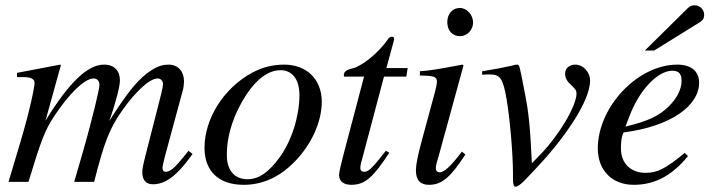

<svg xmlns="http://www.w3.org/2000/svg" viewBox="-20 -684 2681 722"><path d="M704 -105 689 -117 668 -91C638 -54 620 -38 603 -38C595 -38 591 -43 591 -54C591 -58 595 -76 601 -99L669 -350C670 -355 672 -371 672 -378C672 -414 651 -441 614 -441C594 -441 575 -436 551 -421C502 -390 461 -340 391 -229C418 -306 431 -362 431 -381C431 -417 411 -441 371 -441C310 -441 240 -375 151 -230L209 -439L206 -441L44 -410V-394H69C96 -394 110 -387 110 -372C110 -360 95 -277 55 -144L12 0H87C135 -158 149 -194 183 -246C239 -331 298 -389 332 -389C345 -389 354 -380 354 -364C354 -351 330 -245 286 -93L259 0H334C373 -154 393 -203 442 -272C492 -342 543 -389 573 -389C584 -389 593 -380 593 -368C593 -363 591 -350 586 -330L528 -103C518 -64 515 -47 515 -37C515 -7 529 9 555 9C602 9 646 -24 699 -98Z M1190 -301C1190 -389 1130 -441 1049 -441C1008 -441 968 -432 929 -411C824 -355 749 -240 749 -128C749 -41 802 11 896 11C962 11 1026 -14 1084 -72C1150 -137 1190 -225 1190 -301ZM1106 -326C1106 -250 1078 -156 1032 -93C993 -39 955 -10 911 -10C864 -10 833 -41 833 -101C833 -180 861 -259 907 -329C947 -389 991 -420 1035 -420C1078 -420 1106 -387 1106 -326Z M1513 -428H1433L1461 -531C1462 -533 1462 -538 1462 -538C1462 -543 1459 -546 1453 -546C1449 -546 1443 -543 1439 -537C1403 -483 1338 -434 1306 -427C1282 -422 1273 -413 1273 -402C1273 -402 1273 -399 1274 -396H1349L1271 -100C1263 -68 1255 -37 1255 -26C1255 -1 1274 11 1301 11C1353 11 1384 -18 1444 -110L1431 -117C1382 -54 1366 -38 1350 -38C1341 -38 1335 -41 1335 -54C1335 -57 1336 -64 1337 -68L1424 -396H1508Z M1759 -599C1759 -628 1736 -654 1709 -654C1682 -654 1662 -632 1662 -601C1662 -569 1681 -548 1710 -548C1736 -548 1759 -571 1759 -599ZM1717 -114C1674 -57 1650 -36 1633 -36C1625 -36 1619 -41 1619 -51C1619 -65 1624 -78 1629 -95L1723 -438L1719 -441C1618 -422 1598 -419 1559 -416V-400C1613 -399 1623 -396 1623 -376C1623 -368 1619 -350 1614 -332L1566 -155C1551 -99 1544 -64 1544 -44C1544 -7 1560 11 1593 11C1643 11 1675 -19 1730 -103Z M1980 -70C1974 -205 1968 -260 1955 -327C1934 -435 1934 -441 1925 -441C1920 -441 1913 -440 1905 -437C1873 -430 1838 -423 1793 -416V-403C1804 -404 1814 -404 1824 -404C1861 -404 1872 -387 1885 -311C1898 -235 1909 -102 1909 -33V-9C1909 8 1912 18 1918 18C1935 18 1962 -15 2017 -74C2035 -93 2091 -157 2136 -227C2171 -281 2199 -339 2199 -382C2199 -409 2176 -441 2143 -441C2122 -441 2105 -428 2105 -407C2105 -391 2112 -378 2130 -362C2143 -350 2148 -343 2148 -333C2148 -286 2083 -176 2011 -102Z M2555 -109C2483 -50 2452 -34 2408 -34C2352 -34 2315 -70 2315 -125C2315 -140 2315 -166 2325 -186C2504 -209 2609 -287 2609 -373C2609 -415 2580 -441 2527 -441C2377 -441 2228 -281 2228 -126C2228 -43 2282 11 2363 11C2446 11 2510 -27 2567 -97ZM2349 -252C2383 -341 2451 -418 2508 -418C2536 -418 2543 -403 2543 -379C2543 -348 2524 -312 2493 -282C2456 -247 2418 -229 2332 -208ZM2405 -494H2440L2611 -600C2623 -607 2628 -616 2628 -628C2628 -648 2612 -664 2592 -664C2582 -664 2574 -661 2567 -654Z"/></svg>

Font: STIXGeneral
Style: Italic
Weight: 400
Italic angle: -16.33°
Designer: MicroPress Inc., with final additions and corrections provided by Coen Hoffman, Elsevier (retired)
Version: Version 1.1.0